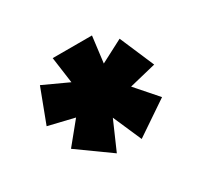

<svg xmlns="http://www.w3.org/2000/svg" viewBox="-77 -803 537 508"><g transform="rotate(-30 191.0 -548.5)"><path d="M65 -655 26 -552 105 -533 52 -468 151 -397 189 -484 227 -397 329 -466 272 -531 354 -551 309 -656 240 -620 250 -700H130L141 -620Z"/></g></svg>

Font: Advent Pro Black
Style: Regular
Weight: 900
Version: Version 3.000